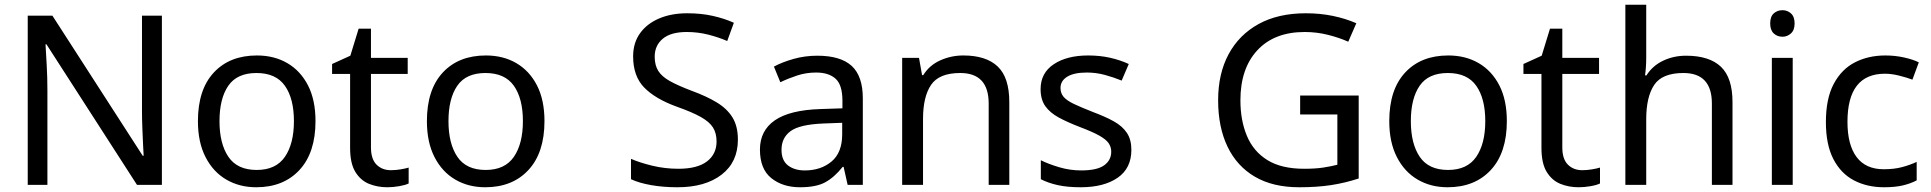

<svg xmlns="http://www.w3.org/2000/svg" viewBox="-20 -780 8148 810"><path d="M663 0H558L176 -593H172Q174 -558 177 -506Q180 -454 180 -399V0H97V-714H201L582 -123H586Q585 -139 583.5 -171Q582 -203 580.5 -241Q579 -279 579 -311V-714H663Z M1311 -269Q1311 -136 1243.5 -63Q1176 10 1061 10Q990 10 934.5 -22.5Q879 -55 847 -117.5Q815 -180 815 -269Q815 -402 882 -474Q949 -546 1064 -546Q1137 -546 1192.5 -513.5Q1248 -481 1279.5 -419.5Q1311 -358 1311 -269ZM906 -269Q906 -174 943.5 -118.5Q981 -63 1063 -63Q1144 -63 1182 -118.5Q1220 -174 1220 -269Q1220 -364 1182 -418Q1144 -472 1062 -472Q980 -472 943 -418Q906 -364 906 -269Z M1629 -62Q1649 -62 1670 -65.5Q1691 -69 1704 -73V-6Q1690 1 1664 5.5Q1638 10 1614 10Q1572 10 1536.5 -4.5Q1501 -19 1479 -55Q1457 -91 1457 -156V-468H1381V-510L1458 -545L1493 -659H1545V-536H1700V-468H1545V-158Q1545 -109 1568.5 -85.5Q1592 -62 1629 -62Z M2277 -269Q2277 -136 2209.5 -63Q2142 10 2027 10Q1956 10 1900.5 -22.5Q1845 -55 1813 -117.5Q1781 -180 1781 -269Q1781 -402 1848 -474Q1915 -546 2030 -546Q2103 -546 2158.5 -513.5Q2214 -481 2245.5 -419.5Q2277 -358 2277 -269ZM1872 -269Q1872 -174 1909.5 -118.5Q1947 -63 2029 -63Q2110 -63 2148 -118.5Q2186 -174 2186 -269Q2186 -364 2148 -418Q2110 -472 2028 -472Q1946 -472 1909 -418Q1872 -364 1872 -269Z M3093 -191Q3093 -96 3024 -43Q2955 10 2838 10Q2778 10 2727 1Q2676 -8 2642 -24V-110Q2678 -94 2731.5 -81Q2785 -68 2842 -68Q2922 -68 2962.5 -99Q3003 -130 3003 -183Q3003 -218 2988 -242Q2973 -266 2936.5 -286.5Q2900 -307 2835 -330Q2744 -363 2697.5 -411Q2651 -459 2651 -542Q2651 -599 2680 -639.5Q2709 -680 2760.5 -702Q2812 -724 2879 -724Q2938 -724 2987 -713Q3036 -702 3076 -684L3048 -607Q3011 -623 2967.5 -634Q2924 -645 2877 -645Q2810 -645 2776 -616.5Q2742 -588 2742 -541Q2742 -505 2757 -481Q2772 -457 2806 -438Q2840 -419 2898 -397Q2961 -374 3004.5 -347.5Q3048 -321 3070.5 -284Q3093 -247 3093 -191Z M3428 -545Q3526 -545 3573 -502Q3620 -459 3620 -365V0H3556L3539 -76H3535Q3500 -32 3461.5 -11Q3423 10 3355 10Q3282 10 3234 -28.5Q3186 -67 3186 -149Q3186 -229 3249 -272.5Q3312 -316 3443 -320L3534 -323V-355Q3534 -422 3505 -448Q3476 -474 3423 -474Q3381 -474 3343 -461.5Q3305 -449 3272 -433L3245 -499Q3280 -518 3328 -531.5Q3376 -545 3428 -545ZM3454 -259Q3354 -255 3315.5 -227Q3277 -199 3277 -148Q3277 -103 3304.5 -82Q3332 -61 3375 -61Q3443 -61 3488 -98.5Q3533 -136 3533 -214V-262Z M4044 -546Q4140 -546 4189 -499.5Q4238 -453 4238 -349V0H4151V-343Q4151 -472 4031 -472Q3942 -472 3908 -422Q3874 -372 3874 -278V0H3786V-536H3857L3870 -463H3875Q3901 -505 3947 -525.5Q3993 -546 4044 -546Z M4753 -148Q4753 -70 4695 -30Q4637 10 4539 10Q4483 10 4442.5 1Q4402 -8 4371 -24V-104Q4403 -88 4448.5 -74.5Q4494 -61 4541 -61Q4608 -61 4638 -82.5Q4668 -104 4668 -140Q4668 -160 4657 -176Q4646 -192 4617.5 -208Q4589 -224 4536 -244Q4484 -264 4447 -284Q4410 -304 4390 -332Q4370 -360 4370 -404Q4370 -472 4425.5 -509Q4481 -546 4571 -546Q4620 -546 4662.5 -536.5Q4705 -527 4742 -510L4712 -440Q4678 -454 4641 -464Q4604 -474 4565 -474Q4511 -474 4482.5 -456.5Q4454 -439 4454 -409Q4454 -387 4467 -371.5Q4480 -356 4510.5 -341.5Q4541 -327 4592 -307Q4643 -288 4679 -268Q4715 -248 4734 -219.5Q4753 -191 4753 -148Z M5465 -377H5712V-27Q5654 -8 5595 1Q5536 10 5461 10Q5350 10 5274 -34.5Q5198 -79 5158.5 -161.5Q5119 -244 5119 -357Q5119 -469 5163 -551Q5207 -633 5289.5 -678.5Q5372 -724 5489 -724Q5549 -724 5602.5 -713Q5656 -702 5702 -682L5668 -604Q5630 -621 5582.5 -633Q5535 -645 5484 -645Q5356 -645 5284.5 -568Q5213 -491 5213 -357Q5213 -272 5240.5 -206.5Q5268 -141 5327 -104.5Q5386 -68 5482 -68Q5529 -68 5562 -73Q5595 -78 5622 -85V-297H5465Z M6337 -269Q6337 -136 6269.5 -63Q6202 10 6087 10Q6016 10 5960.5 -22.5Q5905 -55 5873 -117.5Q5841 -180 5841 -269Q5841 -402 5908 -474Q5975 -546 6090 -546Q6163 -546 6218.5 -513.5Q6274 -481 6305.5 -419.5Q6337 -358 6337 -269ZM5932 -269Q5932 -174 5969.5 -118.5Q6007 -63 6089 -63Q6170 -63 6208 -118.5Q6246 -174 6246 -269Q6246 -364 6208 -418Q6170 -472 6088 -472Q6006 -472 5969 -418Q5932 -364 5932 -269Z M6655 -62Q6675 -62 6696 -65.5Q6717 -69 6730 -73V-6Q6716 1 6690 5.5Q6664 10 6640 10Q6598 10 6562.5 -4.5Q6527 -19 6505 -55Q6483 -91 6483 -156V-468H6407V-510L6484 -545L6519 -659H6571V-536H6726V-468H6571V-158Q6571 -109 6594.5 -85.5Q6618 -62 6655 -62Z M6925 -537Q6925 -497 6920 -462H6926Q6952 -503 6996.5 -524Q7041 -545 7093 -545Q7191 -545 7240 -498.5Q7289 -452 7289 -349V0H7202V-343Q7202 -472 7082 -472Q6992 -472 6958.5 -421.5Q6925 -371 6925 -277V0H6837V-760H6925Z M7500 -737Q7520 -737 7535.5 -723.5Q7551 -710 7551 -681Q7551 -653 7535.5 -639Q7520 -625 7500 -625Q7478 -625 7463 -639Q7448 -653 7448 -681Q7448 -710 7463 -723.5Q7478 -737 7500 -737ZM7543 -536V0H7455V-536Z M7928 10Q7857 10 7801.5 -19Q7746 -48 7714.5 -109Q7683 -170 7683 -265Q7683 -364 7716 -426Q7749 -488 7805.5 -517Q7862 -546 7934 -546Q7975 -546 8013 -537.5Q8051 -529 8075 -517L8048 -444Q8024 -453 7992 -461Q7960 -469 7932 -469Q7774 -469 7774 -266Q7774 -169 7812.5 -117.5Q7851 -66 7927 -66Q7971 -66 8004.5 -75Q8038 -84 8066 -97V-19Q8039 -5 8006.5 2.5Q7974 10 7928 10Z"/></svg>

Font: Noto Sans Gothic
Style: Regular
Weight: 400
Designer: Monotype Design Team
Foundry: Monotype Imaging Inc.
Version: Version 2.001; ttfautohint (v1.8.4.7-5d5b)